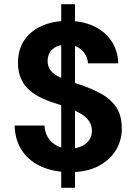

<svg xmlns="http://www.w3.org/2000/svg" viewBox="-20 -812 654 919"><path d="M273 87V-792H339V87ZM315 12Q239 12 179.5 -14Q120 -40 86 -90Q52 -140 50 -211H193Q194 -180 209 -155Q224 -130 250.5 -115.5Q277 -101 314 -101Q346 -101 369.5 -111.5Q393 -122 406.5 -141Q420 -160 420 -186Q420 -212 406.5 -232Q393 -252 369 -266.5Q345 -281 313 -293.5Q281 -306 244 -318Q154 -345 110 -391Q66 -437 66 -511Q66 -574 96 -619Q126 -664 180 -688Q234 -712 303 -712Q374 -712 427.5 -687.5Q481 -663 512.5 -617Q544 -571 546 -509H401Q400 -532 387.5 -552.5Q375 -573 353 -585.5Q331 -598 301 -598Q275 -599 253.5 -590Q232 -581 220 -563.5Q208 -546 208 -520Q208 -495 220 -478Q232 -461 254 -448.5Q276 -436 306 -425.5Q336 -415 371 -404Q424 -386 467.5 -361.5Q511 -337 537 -298Q563 -259 563 -195Q563 -140 534.5 -93Q506 -46 451 -17Q396 12 315 12Z"/></svg>

Font: DM Sans 9pt
Style: Bold
Weight: 700
Version: Version 4.004;gftools[0.9.30]